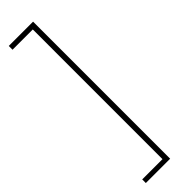

<svg xmlns="http://www.w3.org/2000/svg" viewBox="-319 -775 938 938"><g transform="rotate(-45 149.5 -306.5)"><path d="M21 167H189V-780H21V-754H161V142H21Z"/></g></svg>

Font: Harano Aji Gothic CN ExtraLight
Style: Regular
Weight: 250
Foundry: Masamichi Hosoda
Version: HaranoAjiGothicCN-ExtraLight version 20230610;ttx 4.39.4